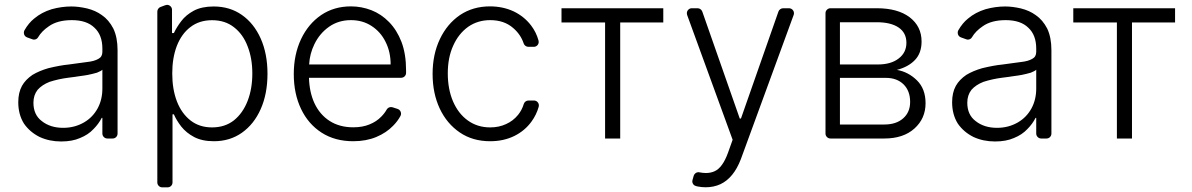

<svg xmlns="http://www.w3.org/2000/svg" viewBox="-20 -580 4991 804"><path d="M146 -6.4Q104.8 -27 80.3 -62.5Q56.5 -100.5 56.5 -152Q56.5 -192.1 72.1 -220.5Q86.6 -246.4 115.8 -266.3Q144.2 -283.4 182.2 -294.4Q232.2 -306.5 266.3 -309.7L307.5 -315.3Q339.8 -319.6 344.5 -320.3Q375.4 -323.5 392.4 -333.8Q408.7 -342.3 408.7 -362.9V-376.4Q408.7 -433.2 375.7 -463.8Q343.4 -495.7 280.9 -495.7Q220.5 -495.7 184.3 -469.8Q154.5 -449.6 139.6 -424Q137.1 -419.4 132.3 -416.7Q127.5 -414.1 122.5 -414.1Q119 -414.1 114.7 -415.8L93.8 -423.3Q87.4 -425.4 83.6 -430.8Q79.9 -436.1 79.9 -442.8Q79.9 -448.5 82.4 -453.1Q100.1 -484 122.9 -502.1Q153.8 -528.4 196.7 -541.5Q237.9 -552.9 278.8 -552.9Q308.9 -552.9 344.5 -544.7Q380.3 -535.9 406.6 -516.7Q435.4 -497.2 454.5 -460.6Q472.3 -423.3 472.3 -370V-21Q472.3 -12.1 466.3 -6Q460.2 0 451.3 0H429.7Q421.2 0 415 -6Q408.7 -12.1 408.7 -21V-86.3H405.9Q392.8 -60.7 371.4 -39.4Q349.8 -16 315.3 -2.1Q282.7 12.4 236.2 12.4Q186.8 12.4 146 -6.4ZM155.2 -72.8Q190.7 -44.7 244.7 -44.7Q292.6 -44.7 332 -67.5Q368.6 -88.8 389.2 -126.8Q408.7 -163.4 408.7 -209.2V-288Q404.1 -283 386 -275.6Q365.8 -269.9 347.7 -266.3L332.7 -263.8Q317.1 -261 305 -259.9L294.4 -258.2Q271.7 -255 266.3 -254.6Q224.8 -249.3 187.5 -237.2Q155.9 -224.8 137.4 -203.8Q120 -181.5 120 -149.9Q120 -99.1 155.2 -72.8Z M638.8 183.9V-531.6Q638.8 -538 642.6 -543.3Q646.3 -548.7 652.3 -550.8L672.2 -558.2Q677.2 -559.7 679.3 -559.7Q687.9 -559.7 694.1 -553.6Q700.3 -547.6 700.3 -538.7V-441.4H708.1Q719.5 -465.9 739 -491.5Q758.5 -517.4 791.5 -535.2Q824.9 -552.9 874.6 -552.9Q942.5 -552.9 992.9 -517.4Q1043.3 -482.2 1071.7 -418.7Q1100.1 -354.8 1100.1 -271.3Q1100.1 -187.1 1071.7 -123.2Q1043.7 -60 992.9 -24.1Q942.5 11.4 875.7 11.4Q826.3 11.4 792.6 -6.4Q759.9 -23.8 739 -50.1Q718.8 -76.3 708.1 -101.2H702.4V183.9Q702.4 192.5 696.4 198.5Q690.3 204.5 681.5 204.5H659.4Q650.9 204.5 644.9 198.5Q638.8 192.5 638.8 183.9ZM720.9 -155.2Q740.4 -104.8 778.1 -75.3Q815.3 -46.5 867.9 -46.5Q922.2 -46.5 959.9 -76.3Q997.2 -106.5 1017 -157.7Q1036.6 -208.5 1036.6 -272.4Q1036.6 -335.6 1017 -385.7Q997.9 -436.4 960.2 -465.6Q922.9 -495.4 867.9 -495.4Q814.6 -495.4 777.3 -466.6Q740.4 -438.6 720.5 -387.8Q701.3 -337.7 701.3 -272.4Q701.3 -206 720.9 -155.2Z M1326.7 -24.5Q1271 -60.4 1240.8 -123.6Q1210.2 -187.5 1210.2 -269.9Q1210.2 -351.6 1240.8 -416.5Q1271 -480.1 1324.9 -517Q1378.9 -553.3 1449.6 -553.3Q1493.6 -553.3 1535.2 -537.3Q1576.3 -521.3 1609 -487.9Q1642 -454.2 1661.2 -404.5Q1680.4 -354 1680.4 -285.5V-274.9Q1680.4 -266.3 1674.4 -260.3Q1668.3 -254.3 1659.4 -254.3H1273.8Q1275.6 -193.9 1296.5 -148.4Q1318.9 -100.1 1360.4 -73.5Q1402 -46.9 1459.2 -46.9Q1498.2 -46.9 1527 -58.9Q1556.5 -70.7 1576.3 -91.3Q1590.2 -105.1 1599.4 -121.4Q1602.3 -126.4 1607.2 -129.1Q1612.2 -131.7 1617.5 -131.7Q1620.7 -131.7 1623.9 -130.7L1644.9 -123.9Q1651.6 -121.8 1655.5 -116.3Q1659.4 -110.8 1659.4 -104Q1659.4 -99.1 1657 -94.5Q1644.9 -72.1 1626.1 -53.3Q1598 -24.1 1555.8 -6.4Q1513.1 11.4 1459.2 11.4Q1382.8 11.4 1326.7 -24.5ZM1615.8 -310Q1615.8 -362.9 1594.5 -404.8Q1573.9 -446.7 1535.9 -471.2Q1498.6 -495.7 1449.6 -495.7Q1397.4 -495.7 1358 -468Q1318.5 -440.3 1296.5 -394.9Q1277 -355.1 1274.5 -310Z M1905.5 -25.2Q1851.2 -62.1 1821.4 -125.4Q1791.5 -189.3 1791.5 -270.6Q1791.5 -352.3 1822.1 -416.5Q1852.3 -480.1 1906.2 -517Q1960.6 -553.3 2031.6 -553.3Q2085.9 -553.3 2131 -532.3Q2175.4 -511 2204.2 -473Q2225.5 -445 2235.1 -410.2Q2235.8 -408 2235.8 -404.5Q2235.8 -396 2229.8 -389.9Q2223.7 -383.9 2215.2 -383.9H2192.8Q2186.1 -383.9 2180.6 -387.8Q2175.1 -391.7 2172.9 -398.1Q2160.5 -435.7 2128.9 -462.7Q2091.3 -495.7 2032.7 -495.7Q1980.5 -495.7 1940.3 -467.7Q1899.9 -438.6 1877.8 -388.8Q1855.1 -339.1 1855.1 -272.7Q1855.1 -206.7 1877.1 -155.2Q1899.5 -103.7 1939.3 -75.3Q1979.4 -46.5 2032.7 -46.5Q2069.2 -46.5 2099.1 -60.4Q2128.6 -73.5 2149.5 -99.1Q2165.8 -119.3 2173.3 -144.5Q2175.4 -151.3 2180.9 -155.2Q2186.4 -159.1 2193.2 -159.1H2215.6Q2224.4 -159.1 2230.5 -153.1Q2236.5 -147 2236.5 -138.5Q2236.5 -136.4 2235.8 -132.8Q2226.2 -99.1 2206 -71.4Q2178.3 -32.7 2133.9 -10.7Q2089.1 11.4 2032.7 11.4Q1959.2 11.4 1905.5 -25.2Z M2331.3 -485.8V-545.5H2757.5V-485.8H2577.1V0H2513.8V-485.8Z M2899.9 200.6Q2896.3 199.9 2894.9 199.2Q2887.8 197.8 2883.3 192.1Q2878.9 186.4 2878.9 179.3Q2878.9 176.5 2880 173.3L2884.9 155.9Q2887.1 149.1 2892.6 145.1Q2898.1 141 2904.5 141Q2906.2 141 2909.1 141.7Q2924.4 144.5 2935.7 144.5Q2956 144.5 2972.3 137.1Q3005.7 122.2 3028.1 60.7L3047.9 5.3L2857.2 -517.8Q2856.2 -521 2856.2 -524.5Q2856.2 -533 2862.2 -539.2Q2868.3 -545.5 2876.8 -545.5H2900.9Q2907.7 -545.5 2913 -541.7Q2918.3 -538 2920.8 -531.6L3077.8 -83.5H3082.7L3239.7 -531.6Q3241.8 -537.6 3247.3 -541.5Q3252.8 -545.5 3259.6 -545.5H3284.1Q3293 -545.1 3298.8 -539.1Q3304.7 -533 3304.7 -524.5Q3304.7 -520.2 3303.3 -517L3082.4 86.3Q3067.1 126.1 3046.2 151.6Q3024.9 177.9 2997.2 191.1Q2968.8 204.2 2935 204.2Q2917.6 204.2 2899.9 200.6Z M3436.8 -20.6V-524.9Q3436.8 -533.4 3443 -539.4Q3449.2 -545.5 3457.7 -545.5H3651.6Q3739.3 -545.5 3789.1 -507.8Q3839.1 -469.5 3839.1 -406.2Q3839.1 -357.6 3811.1 -328.5Q3783.4 -299.7 3735.8 -287.3Q3783.4 -279.1 3819.6 -243.6Q3855.8 -208.1 3855.8 -147.7Q3855.8 -83.8 3809.3 -41.9Q3762.8 0 3682.9 0H3457.7Q3449.2 0 3443 -6Q3436.8 -12.1 3436.8 -20.6ZM3682.9 -58.6Q3733 -58.6 3762.1 -84.5Q3791.2 -110.1 3791.2 -153.1Q3791.2 -199.2 3763.8 -226.6Q3735.8 -253.9 3690 -253.9H3497.2V-58.6ZM3655.5 -310Q3711.3 -310 3743.3 -335.2Q3775.6 -359.7 3775.6 -400.9Q3775.6 -442.5 3742.9 -464.8Q3710.2 -486.9 3651.6 -486.9H3497.2V-310Z M4056.5 -6.4Q4015.3 -27 3990.8 -62.5Q3967 -100.5 3967 -152Q3967 -192.1 3982.6 -220.5Q3997.2 -246.4 4026.3 -266.3Q4054.7 -283.4 4092.7 -294.4Q4142.8 -306.5 4176.8 -309.7L4218 -315.3Q4250.4 -319.6 4255 -320.3Q4285.9 -323.5 4302.9 -333.8Q4319.2 -342.3 4319.2 -362.9V-376.4Q4319.2 -433.2 4286.2 -463.8Q4253.9 -495.7 4191.4 -495.7Q4131 -495.7 4094.8 -469.8Q4065 -449.6 4050.1 -424Q4047.6 -419.4 4042.8 -416.7Q4038 -414.1 4033 -414.1Q4029.5 -414.1 4025.2 -415.8L4004.3 -423.3Q3997.9 -425.4 3994.1 -430.8Q3990.4 -436.1 3990.4 -442.8Q3990.4 -448.5 3992.9 -453.1Q4010.7 -484 4033.4 -502.1Q4064.3 -528.4 4107.2 -541.5Q4148.4 -552.9 4189.3 -552.9Q4219.5 -552.9 4255 -544.7Q4290.8 -535.9 4317.1 -516.7Q4345.9 -497.2 4365.1 -460.6Q4382.8 -423.3 4382.8 -370V-21Q4382.8 -12.1 4376.8 -6Q4370.7 0 4361.9 0H4340.2Q4331.7 0 4325.5 -6Q4319.2 -12.1 4319.2 -21V-86.3H4316.4Q4303.3 -60.7 4282 -39.4Q4260.3 -16 4225.9 -2.1Q4193.2 12.4 4146.7 12.4Q4097.3 12.4 4056.5 -6.4ZM4065.7 -72.8Q4101.2 -44.7 4155.2 -44.7Q4203.1 -44.7 4242.5 -67.5Q4279.1 -88.8 4299.7 -126.8Q4319.2 -163.4 4319.2 -209.2V-288Q4314.6 -283 4296.5 -275.6Q4276.3 -269.9 4258.2 -266.3L4243.3 -263.8Q4227.6 -261 4215.6 -259.9L4204.9 -258.2Q4182.2 -255 4176.8 -254.6Q4135.3 -249.3 4098 -237.2Q4066.4 -224.8 4047.9 -203.8Q4030.5 -181.5 4030.5 -149.9Q4030.5 -99.1 4065.7 -72.8Z M4474.4 -485.8V-545.5H4900.6V-485.8H4720.2V0H4657V-485.8Z"/></svg>

Font: DeltaSans Light
Style: Regular
Weight: 300
Designer: Rasmus Andersson
Foundry: rsms
Version: Version 3.012